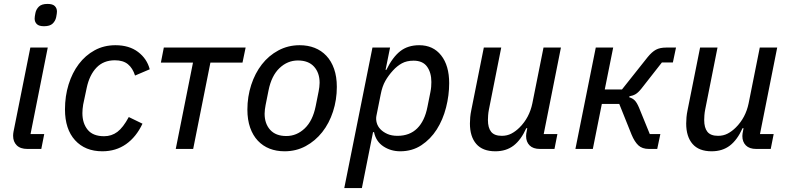

<svg xmlns="http://www.w3.org/2000/svg" viewBox="-20 -761 4033 981"><path d="M205 -627Q179 -627 168 -638Q157 -649 157 -666Q157 -675 161 -695Q165 -714 179 -727.5Q193 -741 223 -741Q249 -741 260 -730Q271 -719 271 -702Q271 -693 267 -673Q263 -654 249 -640.5Q235 -627 205 -627ZM120 0Q84 0 65.5 -18.5Q47 -37 47 -67Q47 -72 47.5 -77.5Q48 -83 49 -88L135 -518H224L136 -76H206L191 0Z M503 12Q415 12 363.5 -44.5Q312 -101 312 -202Q312 -270 330.5 -329.5Q349 -389 382.5 -433.5Q416 -478 463.5 -504Q511 -530 570 -530Q640 -530 685.5 -495.5Q731 -461 745 -407L670 -375Q658 -413 633.5 -433Q609 -453 567 -453Q509 -453 473 -415.5Q437 -378 423 -312L405 -227Q403 -216 402 -204Q401 -192 401 -183Q401 -131 428 -98Q455 -65 512 -65Q550 -65 579.5 -87Q609 -109 638 -163L708 -129Q676 -61 624 -24.5Q572 12 503 12Z M966 -441H802L817 -518H1235L1219 -441H1055L967 0H878Z M1434 12Q1392 12 1357.5 -1.5Q1323 -15 1297.5 -42Q1272 -69 1258 -109Q1244 -149 1244 -201Q1244 -267 1263.5 -327Q1283 -387 1318 -432Q1353 -477 1402.5 -503.5Q1452 -530 1511 -530Q1553 -530 1587.5 -516.5Q1622 -503 1647.5 -476Q1673 -449 1687 -409Q1701 -369 1701 -317Q1701 -251 1681.5 -191Q1662 -131 1626.5 -86Q1591 -41 1542 -14.5Q1493 12 1434 12ZM1443 -66Q1496 -66 1537 -105Q1578 -144 1593 -219L1608 -294Q1610 -305 1611.5 -316Q1613 -327 1613 -338Q1613 -389 1584.5 -420.5Q1556 -452 1502 -452Q1449 -452 1408 -413Q1367 -374 1352 -299L1337 -224Q1335 -213 1333.5 -202Q1332 -191 1332 -180Q1332 -129 1360.5 -97.5Q1389 -66 1443 -66Z M1883 -518H1973L1950 -404H1954Q1986 -469 2025 -499.5Q2064 -530 2122 -530Q2193 -530 2234 -478Q2275 -426 2275 -336Q2275 -274 2259 -211.5Q2243 -149 2211.5 -99.5Q2180 -50 2133 -19Q2086 12 2025 12Q1977 12 1939 -13Q1901 -38 1891 -86H1886L1829 200H1739ZM2011 -67Q2073 -67 2111.5 -105Q2150 -143 2164 -215L2179 -290Q2182 -305 2183 -317.5Q2184 -330 2184 -342Q2184 -390 2162 -420.5Q2140 -451 2093 -451Q2058 -451 2033.5 -437.5Q2009 -424 1988 -401Q1965 -376 1949 -348Q1933 -320 1925 -278L1903 -168Q1900 -151 1905 -133Q1910 -115 1924 -100.5Q1938 -86 1959.5 -76.5Q1981 -67 2011 -67Z M2541 -518 2478 -201Q2475 -186 2474 -171.5Q2473 -157 2473 -148Q2473 -108 2489.5 -87.5Q2506 -67 2544 -67Q2571 -67 2593 -78.5Q2615 -90 2635 -110Q2685 -160 2700 -233L2757 -518H2846L2758 -76H2828L2813 0H2739Q2704 0 2686 -18Q2668 -36 2668 -66Q2668 -71 2669 -79Q2670 -87 2672 -95L2674 -106H2669Q2642 -46 2604 -17Q2566 12 2511 12Q2446 12 2413.5 -25.5Q2381 -63 2381 -130Q2381 -145 2382.5 -162Q2384 -179 2388 -198L2452 -518Z M3024 -518H3113L3070 -304H3158L3289 -469Q3311 -496 3331.5 -507Q3352 -518 3384 -518H3434L3418 -442H3362L3257 -308Q3241 -288 3227.5 -280Q3214 -272 3196 -269L3195 -264Q3212 -259 3223 -248Q3234 -237 3245 -211L3300 -76H3354L3338 0H3296Q3261 0 3241.5 -18.5Q3222 -37 3207 -73L3144 -230H3055L3009 0H2920Z M3646 -518 3583 -201Q3580 -186 3579 -171.5Q3578 -157 3578 -148Q3578 -108 3594.5 -87.5Q3611 -67 3649 -67Q3676 -67 3698 -78.5Q3720 -90 3740 -110Q3790 -160 3805 -233L3862 -518H3951L3863 -76H3933L3918 0H3844Q3809 0 3791 -18Q3773 -36 3773 -66Q3773 -71 3774 -79Q3775 -87 3777 -95L3779 -106H3774Q3747 -46 3709 -17Q3671 12 3616 12Q3551 12 3518.5 -25.5Q3486 -63 3486 -130Q3486 -145 3487.5 -162Q3489 -179 3493 -198L3557 -518Z"/></svg>

Font: IBM Plex Sans Text
Style: Italic
Weight: 450
Italic angle: -11°
Designer: Mike Abbink, Paul van der Laan, Pieter van Rosmalen
Foundry: Bold Monday
Version: Version 3.005